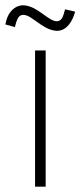

<svg xmlns="http://www.w3.org/2000/svg" viewBox="-38 -703 303 723"><path d="M134 -513V0H94V-513ZM118 -609 85 -632Q63 -648 48 -647Q38 -646 32.5 -639Q27 -632 23 -619L18 -601L-18 -611L-14 -627Q-7 -651 8.5 -666Q24 -681 45 -683Q74 -684 108 -661L141 -638Q164 -622 177 -623Q187 -624 192.5 -630.5Q198 -637 202 -650L207 -668L245 -659L240 -644Q231 -619 215.5 -603.5Q200 -588 180 -587Q152 -586 118 -609Z"/></svg>

Font: Lineal Thin
Style: Regular
Weight: 200
Designer: Created by Frank Adebiaye with contributions from Anton Moglia & Ariel Martín Pérez
Created by Frank ADEBIAYE with FontF
Foundry: Velvetyne Type Foundry
Version: Version 2.000;Glyphs 3.2 (3227)